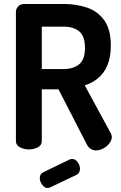

<svg xmlns="http://www.w3.org/2000/svg" viewBox="-20 -751 608 965"><path d="M461 5Q448 5 435.5 -3Q423 -11 416 -26L274 -302H190V-41Q190 -21 170 -10.5Q150 0 125 0Q101 0 80.5 -10.5Q60 -21 60 -41V-691Q60 -707 71.5 -719Q83 -731 102 -731H300Q366 -731 419.5 -712Q473 -693 505 -647.5Q537 -602 537 -522Q537 -464 520 -423.5Q503 -383 473.5 -358.5Q444 -334 406 -322L538 -79Q540 -75 541 -70.5Q542 -66 542 -63Q542 -47 530 -31Q518 -15 499.5 -5Q481 5 461 5ZM190 -404H300Q349 -404 378 -428Q407 -452 407 -510Q407 -570 378 -593.5Q349 -617 300 -617H190ZM220 194Q204 194 192 177.5Q180 161 180 145Q180 123 197 115L329 51Q336 48 342 48Q359 48 370.5 64Q382 80 382 97Q382 119 364 128L234 190Q230 191 227 192.5Q224 194 220 194Z"/></svg>

Font: Dosis ExtraLight
Style: Bold
Weight: 700
Version: Version 3.001; ttfautohint (v1.8.2)